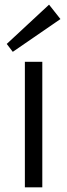

<svg xmlns="http://www.w3.org/2000/svg" viewBox="-20 -806 289 826"><path d="M162 -540V0H87V-540ZM240 -724 35 -583 9 -617 191 -786Z"/></svg>

Font: Pathway Extreme 8pt Thin 12pt Light
Style: Regular
Weight: 300
Version: Version 1.001;gftools[0.9.26]